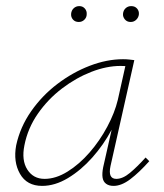

<svg xmlns="http://www.w3.org/2000/svg" viewBox="-20 -605 537 629"><path d="M118 4Q68 4 45.5 -35.5Q23 -75 33 -129Q46 -189 82 -240.5Q118 -292 168 -330Q218 -368 274 -389.5Q330 -411 383 -411Q394 -411 403 -410Q412 -409 420 -408L342 -61Q333 -19 361 -19Q382 -19 405.5 -38.5Q429 -58 457 -89L469 -77Q436 -40 407 -18Q378 4 352 4Q337 4 327.5 -3Q318 -10 316 -23.5Q314 -37 318 -57L360 -243L383 -277Q372 -229 345.5 -179.5Q319 -130 282 -88.5Q245 -47 202.5 -21.5Q160 4 118 4ZM126 -19Q163 -19 201.5 -43Q240 -67 273.5 -105.5Q307 -144 331.5 -190Q356 -236 366 -278L393 -399L406 -386Q401 -388 392 -388.5Q383 -389 375 -389Q329 -389 279 -369.5Q229 -350 183 -315Q137 -280 104 -232.5Q71 -185 60 -129Q50 -80 69.5 -49.5Q89 -19 126 -19ZM238 -533Q226 -533 219 -541Q212 -549 213 -560Q214 -571 221.5 -578Q229 -585 240 -585Q251 -585 258 -577Q265 -569 264 -558Q264 -548 256.5 -540.5Q249 -533 238 -533ZM408 -533Q396 -533 389 -541.5Q382 -550 383 -560Q384 -571 391.5 -578Q399 -585 410 -585Q422 -585 429 -577Q436 -569 435 -558Q434 -548 426.5 -540.5Q419 -533 408 -533Z"/></svg>

Font: Ysabeau Infant Thin
Style: Italic
Weight: 250
Italic angle: -12°
Designer: Christian Thalmann (Catharsis Fonts)
Version: Version 2.001;gftools[0.9.30]; featfreeze: ss01,ss02,lnum